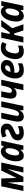

<svg xmlns="http://www.w3.org/2000/svg" viewBox="2043 -2640 606 4733"><g transform="rotate(-90 2346.5 -273.0)"><path d="M5 0 121 -546H313L327 -176H330L510 -546H707L591 0H461L520 -267Q527 -301 535 -332.5Q543 -364 550 -388H547L355 0H230L212 -389H210Q206 -354 200.5 -325Q195 -296 189 -267L134 0Z M875 10Q815 10 781.5 -30.5Q748 -71 740 -139Q732 -207 750 -291Q766 -366 798.5 -426Q831 -486 877 -521Q923 -556 980 -556Q1066 -556 1101 -477H1104L1131 -546H1243L1127 0H1020L1024 -71H1020Q991 -33 955 -11.5Q919 10 875 10ZM937 -105Q976 -105 1006.5 -150.5Q1037 -196 1052 -271Q1067 -345 1056.5 -392.5Q1046 -440 1006 -440Q966 -440 936 -395Q906 -350 891 -277Q875 -196 886.5 -150.5Q898 -105 937 -105Z M1431 10Q1366 10 1323.5 -14.5Q1281 -39 1263.5 -81Q1246 -123 1257 -174Q1267 -219 1291.5 -246.5Q1316 -274 1350 -291.5Q1384 -309 1421 -324Q1473 -345 1495.5 -359.5Q1518 -374 1523 -397Q1527 -420 1513.5 -433.5Q1500 -447 1471 -447Q1441 -447 1413.5 -437.5Q1386 -428 1358 -414L1324 -515Q1360 -533 1404.5 -544.5Q1449 -556 1496 -556Q1592 -556 1635 -504.5Q1678 -453 1662 -374Q1653 -332 1628.5 -305.5Q1604 -279 1569.5 -260.5Q1535 -242 1494 -225Q1449 -206 1426 -191.5Q1403 -177 1399 -153Q1394 -128 1410 -113.5Q1426 -99 1458 -99Q1494 -99 1532 -110.5Q1570 -122 1602 -138V-29Q1565 -10 1524.5 0Q1484 10 1431 10Z M1842 10Q1762 10 1732 -52Q1702 -114 1726 -227L1795 -546H1935L1866 -220Q1860 -190 1859 -164.5Q1858 -139 1867 -123.5Q1876 -108 1901 -108Q1945 -108 1975.5 -159.5Q2006 -211 2023 -291L2077 -546H2217L2101 0H1993L2000 -88H1996Q1967 -43 1930.5 -16.5Q1894 10 1842 10Z M2491 0 2524 -156Q2532 -193 2544 -232H2541Q2515 -202 2482.5 -185Q2450 -168 2410 -168Q2350 -168 2320 -199Q2290 -230 2284.5 -281Q2279 -332 2291 -393L2324 -546H2464L2432 -396Q2426 -366 2425.5 -340.5Q2425 -315 2435.5 -299.5Q2446 -284 2474 -284Q2516 -284 2543 -327.5Q2570 -371 2589 -457L2608 -546H2748L2631 0Z M2980 10Q2911 10 2867.5 -15Q2824 -40 2803 -83.5Q2782 -127 2779.5 -181.5Q2777 -236 2790 -295Q2806 -371 2843 -430Q2880 -489 2936.5 -522.5Q2993 -556 3066 -556Q3125 -556 3166 -533Q3207 -510 3224.5 -469.5Q3242 -429 3230 -375Q3215 -302 3142.5 -262Q3070 -222 2940 -222H2920Q2914 -158 2936 -128.5Q2958 -99 3010 -99Q3040 -99 3075 -108Q3110 -117 3152 -137V-28Q3114 -9 3072.5 0.5Q3031 10 2980 10ZM3054 -451Q2976 -451 2939 -319H2952Q3022 -319 3058 -339.5Q3094 -360 3100 -393Q3105 -415 3095 -433Q3085 -451 3054 -451Z M3445 10Q3333 10 3285 -72Q3237 -154 3267 -294Q3292 -415 3359.5 -485.5Q3427 -556 3532 -556Q3575 -556 3610.5 -547Q3646 -538 3677 -521L3631 -415Q3609 -427 3587 -433.5Q3565 -440 3543 -440Q3490 -440 3456 -397Q3422 -354 3407 -282Q3389 -198 3406 -152Q3423 -106 3478 -106Q3528 -106 3590 -136V-24Q3559 -8 3522 1Q3485 10 3445 10Z M3665 0 3781 -546H3921L3877 -337H3914L4063 -546H4221L4018 -275L4115 0H3962L3890 -224H3853L3805 0Z M4320 10Q4260 10 4226.5 -30.5Q4193 -71 4185 -139Q4177 -207 4195 -291Q4211 -366 4243.5 -426Q4276 -486 4322 -521Q4368 -556 4425 -556Q4511 -556 4546 -477H4549L4576 -546H4688L4572 0H4465L4469 -71H4465Q4436 -33 4400 -11.5Q4364 10 4320 10ZM4382 -105Q4421 -105 4451.5 -150.5Q4482 -196 4497 -271Q4512 -345 4501.5 -392.5Q4491 -440 4451 -440Q4411 -440 4381 -395Q4351 -350 4336 -277Q4320 -196 4331.5 -150.5Q4343 -105 4382 -105Z"/></g></svg>

Font: Noto Sans SemiCondensed
Style: Bold Italic
Weight: 700
Width: 4
Italic angle: -12°
Designer: Monotype Design Team
Foundry: Monotype Imaging Inc.
Version: Version 2.013; ttfautohint (v1.8.4.7-5d5b)